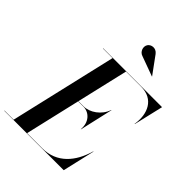

<svg xmlns="http://www.w3.org/2000/svg" viewBox="-319 -1126 1262 1262"><g transform="rotate(45 312.0 -494.5)"><path d="M342.5 -896 480.5 -845.5 481.5 -846.5 393.5 -967C368.5 -1000.5 327 -990.5 313.5 -968.5C298 -944 310.5 -905.5 342.5 -896ZM302 -387C359 -387 402.5 -337.5 395 -270.5H397L449.5 -500.5H447.5C425 -433.5 359 -389 302 -389H254L337.5 -748H478C595 -748 638 -652 620.5 -545H622.5L670.5 -750H123V-748H212.5L39 -2H-46V0H506.5L558.5 -225H556.5C520 -98 441 -2 304 -2H164L253.5 -387Z"/></g></svg>

Font: Bodoni* 96pt Medium
Style: Italic
Weight: 500
Italic angle: -13°
Version: Version 2.3